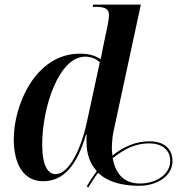

<svg xmlns="http://www.w3.org/2000/svg" viewBox="-20 -780 854 837"><path d="M587 30C662 30 732 -11 732 -78C732 -133 693 -164 632 -164C571 -164 520 -141 470 -102C468 -117 467 -133 468 -150C469 -170 471 -191 476 -212L594 -760H386L384 -750H399C439 -750 455 -740 455 -714C455 -703 453 -687 449 -669L431 -583C427 -564 423 -542 419 -522C396 -537 369 -546 328 -546C134 -546 40 -322 40 -173C40 -64 83 10 168 10C256 10 315 -57 355 -193H358C357 -180 357 -173 357 -165C357 -106 373 -66 402 -34C386 -12 370 11 358 33L365 37C378 16 391 -6 408 -27C446 11 508 30 587 30ZM222 -21C190 -21 164 -56 164 -149C164 -316 238 -533 351 -533C377 -533 400 -524 415 -508L359 -249C333 -129 281 -21 222 -21ZM591 20C518 20 484 -24 471 -90C522 -131 571 -155 630 -155C684 -155 722 -129 722 -78C722 -19 659 20 591 20Z"/></svg>

Font: Noto Serif Display SemiCondensed SemiBold
Style: Italic
Weight: 600
Width: 4
Italic angle: -12°
Designer: Monotype Design Team
Foundry: Monotype Imaging Inc.
Version: Version 2.009